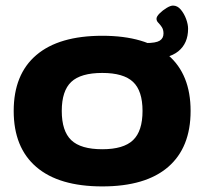

<svg xmlns="http://www.w3.org/2000/svg" viewBox="-20 -659 731 687"><path d="M346 8Q191 8 110 -61.5Q29 -131 29 -262Q29 -393 110 -462Q191 -531 346 -531Q501 -531 581.5 -462Q662 -393 662 -262Q662 -131 581.5 -61.5Q501 8 346 8ZM346 -125Q422 -125 456 -157.5Q490 -190 490 -262Q490 -334 456 -366Q422 -398 346 -398Q269 -398 235 -366Q201 -334 201 -262Q201 -190 235 -157.5Q269 -125 346 -125ZM508 -447 448 -505H502Q538 -505 551.5 -513.5Q565 -522 565 -539Q565 -553 559 -562Q553 -571 546.5 -577.5Q540 -584 540 -592Q540 -600 551 -611Q562 -622 576 -630.5Q590 -639 599 -639Q615 -639 627 -624.5Q639 -610 646 -591Q653 -572 653 -556Q653 -504 618 -475.5Q583 -447 508 -447Z"/></svg>

Font: Asap Expanded ExtraBold
Style: Regular
Weight: 800
Width: 7
Designer: Pablo Cosgaya
Foundry: Omnibus-Type
Version: Version 3.001; ttfautohint (v1.8.4.7-5d5b)